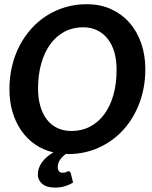

<svg xmlns="http://www.w3.org/2000/svg" viewBox="-20 -710 708 894"><path d="M298.8 87.4Q306.6 87.4 309.1 95.2L320.3 139.6Q305.2 149.9 283 156.7Q260.7 163.6 237.3 163.6Q196.8 163.6 176.5 146Q156.2 128.4 156.2 102.1Q156.2 73.7 174.1 47.6Q191.9 21.5 228.5 -0.5Q180.2 -11.7 142.3 -38.3Q104.5 -64.9 78.1 -103.5Q51.8 -142.1 37.8 -190.4Q23.9 -238.8 23.9 -293.9Q23.9 -350.6 36.1 -401.9Q48.3 -453.1 71.3 -497.3Q94.2 -541.5 126.5 -577.1Q158.7 -612.8 198.7 -637.9Q238.8 -663.1 285.4 -676.8Q332 -690.4 383.8 -690.4Q447.3 -690.4 497.8 -667.2Q548.3 -644 583.7 -603.3Q619.1 -562.5 637.9 -507.3Q656.7 -452.1 656.7 -388.2Q656.7 -303.7 629.6 -231.2Q602.5 -158.7 554.4 -105.7Q506.3 -52.7 440.4 -22.7Q374.5 7.3 297.4 7.3Q294.9 7.3 292 7.1Q289.1 6.8 286.6 6.8Q271 18.1 260 33.4Q249 48.8 249 68.4Q249 80.1 254.6 87.2Q260.3 94.2 270.5 94.2Q277.8 94.2 282.2 93.3Q286.6 92.3 289.6 90.8Q292.5 89.4 294.4 88.4Q296.4 87.4 298.8 87.4ZM522.9 -385.3Q522.9 -430.2 512.5 -466.6Q502 -502.9 481.7 -528.8Q461.4 -554.7 432.6 -568.8Q403.8 -583 367.2 -583Q319.3 -583 280.5 -562.5Q241.7 -542 214.4 -504.4Q187 -466.8 172.1 -414.3Q157.2 -361.8 157.2 -297.4Q157.2 -252.4 167.7 -216.1Q178.2 -179.7 198 -153.8Q217.8 -127.9 246.8 -114Q275.9 -100.1 312.5 -100.1Q360.4 -100.1 399.2 -120.4Q438 -140.6 465.6 -178Q493.2 -215.3 508.1 -268.1Q522.9 -320.8 522.9 -385.3Z"/></svg>

Font: Carlito
Style: Bold Italic
Weight: 700
Italic angle: -7°
Designer: Lukasz Dziedzic
Foundry: tyPoland Lukasz Dziedzic
Version: Version 1.104